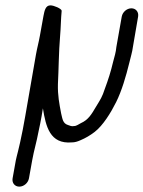

<svg xmlns="http://www.w3.org/2000/svg" viewBox="-20 -534 535 716"><path d="M248 -3C259 -3 269 -6 280 -11C299 -19 316 -29 333 -42C364 -66 393 -113 413 -153C434 -195 450 -250 462 -299C467 -321 473 -338 476 -361L495 -472C498 -489 487 -503 470 -503C453 -503 437 -489 434 -472L414 -359C412 -338 407 -323 402 -304C393 -266 384 -238 371 -203C361 -172 355 -164 338 -136C321 -107 309 -87 282 -75C274 -71 265 -64 257 -64C246 -62 242 -65 233 -68C214 -74 213 -91 208 -111C201 -148 195 -178 196 -220C199 -278 199 -338 204 -398C207 -431 207 -465 210 -494C209 -502 181 -514 168 -514C150 -514 146 -495 142 -474L129 -402C124 -374 119 -358 114 -330L74 -100C69 -71 61 -29 55 -3L47 31C44 43 41 54 39 64L27 131C24 148 35 162 52 162C69 162 85 148 88 131L100 64C107 25 116 -2 124 -45C128 -64 132 -82 135 -100L140 -130C151 -62 166 4 248 -3Z"/></svg>

Font: Blanket
Style: Obl
Weight: 400
Foundry: Cannot Into Space Fonts
Version: Version 0.9